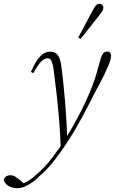

<svg xmlns="http://www.w3.org/2000/svg" viewBox="-147 -743 613 1018"><path d="M-55 255Q-83 255 -103 242Q-123 229 -127 211Q-124 198 -114 192Q-104 186 -93 186Q-78 186 -64 195Q-50 204 -34 218L-17 233V237H-33V233Q-19 228 -3.5 219.5Q12 211 27 199Q42 187 56 174Q98 136 134 88Q170 40 201 -9Q232 -59 258.5 -108Q285 -157 306.5 -203Q328 -249 344.5 -292.5Q361 -336 371 -376Q381 -413 387.5 -433.5Q394 -454 402 -462Q410 -470 421 -470Q432 -470 437 -463Q442 -456 442 -446Q442 -436 437.5 -421.5Q433 -407 426 -392Q415 -366 402 -339.5Q389 -313 366 -271Q344 -228 325.5 -192Q307 -156 290 -124.5Q273 -93 256 -63.5Q239 -34 220 -5Q201 25 176.5 60Q152 95 124 128.5Q96 162 63 190Q44 210 23 224.5Q2 239 -17.5 247Q-37 255 -55 255ZM175 39Q172 -42 166 -113Q160 -184 153 -245.5Q146 -307 139 -360Q136 -390 131 -406Q126 -422 120 -428Q114 -434 105 -434Q89 -434 71.5 -417Q54 -400 30 -355L17 -362Q41 -418 65.5 -443.5Q90 -469 119 -469Q138 -469 149.5 -460.5Q161 -452 168.5 -433Q176 -414 180 -380Q185 -341 189.5 -296.5Q194 -252 198 -203.5Q202 -155 205 -105Q208 -55 209 -4H214ZM268 -544Q280 -567 293 -591Q306 -615 318.5 -639Q331 -663 343 -685Q350 -698 355.5 -706.5Q361 -715 367 -719Q373 -723 380 -723Q388 -723 394.5 -717.5Q401 -712 401 -702Q401 -694 395 -684Q389 -674 377 -659Q362 -640 345.5 -619Q329 -598 312.5 -577.5Q296 -557 280 -536Z"/></svg>

Font: Source Serif 4 48pt Light
Style: Italic
Weight: 300
Italic angle: -12°
Designer: Frank Grießhammer
Foundry: Adobe Systems Incorporated
Version: Version 4.004;hotconv 1.0.116;makeotfexe 2.5.65601